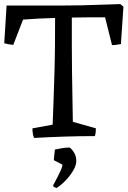

<svg xmlns="http://www.w3.org/2000/svg" viewBox="-20 -667 626 941"><path d="M147 9Q139 -9 139 -38L238 -56Q240 -107 242.5 -174.5Q245 -242 247 -313Q249 -384 249.5 -454Q250 -524 250 -579Q211 -578 172 -576Q133 -574 93 -571L45 -447Q34 -448 23 -450Q12 -452 1 -455V-458L12 -636V-640H298Q332 -640 380 -641Q428 -642 478.5 -644Q529 -646 570 -647L585 -634L573 -458V-451Q562 -449 551 -447.5Q540 -446 529 -446L495 -582Q457 -582 416 -582Q375 -582 332 -581Q332 -512 332 -444.5Q332 -377 333 -310Q334 -250 335 -190Q336 -130 337 -70L450 -38Q450 -15 445 0Q369 0 294 2.5Q219 5 147 9ZM258 254Q253 254 246.5 250Q240 246 240 244Q240 242 247 229Q254 216 263 198.5Q272 181 279 165Q286 149 286 140L244 118Q244 114 245 102.5Q246 91 247.5 79.5Q249 68 249 66Q260 64 280 60Q300 56 322 56Q354 84 354 122Q354 143 339 168.5Q324 194 302 217Q280 240 258 254Z"/></svg>

Font: Labrada
Style: Regular
Weight: 400
Designer: Mercedes Jáuregui
Foundry: Omnibus-Type Team
Version: Version 1.000; ttfautohint (v1.8.4.7-5d5b)